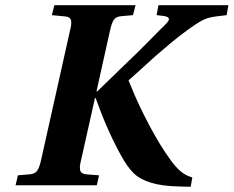

<svg xmlns="http://www.w3.org/2000/svg" viewBox="-20 -712 898 738"><path d="M40 0 48.8 -38.1 94.2 -42Q114.3 -43.5 123 -55.9Q131.8 -68.4 138.2 -98.1L249 -594.2Q256.3 -621.1 252.9 -634.3Q249.5 -647.5 230 -648.9L179.2 -653.8L189 -691.9H501L491.2 -653.8L446.8 -649.9Q426.3 -648.4 417.7 -636.2Q409.2 -624 402.8 -594.2L351.1 -361.8L353 -359.9L478 -481Q508.8 -509.8 554 -555.9Q599.1 -602.1 611.8 -613.8Q624 -625.5 627.7 -632.6Q631.3 -639.6 626.7 -644.3Q622.1 -648.9 606.9 -650.9L582 -653.8L588.9 -691.9H857.9L851.1 -653.8Q801.3 -648.9 779.8 -642.8Q758.3 -636.7 725.1 -613.8Q642.1 -557.6 514.2 -439L474.1 -402.8L484.9 -377Q510.3 -313 553.2 -231.7Q596.2 -150.4 636.2 -96.2Q671.4 -46.9 707 -34.2L719.2 -29.8L712.9 5.9L670.9 4.9Q602.1 3.4 559.8 -9.8Q517.6 -22.9 493.4 -46.6Q469.2 -70.3 444.8 -115.2Q393.1 -208 347.2 -335.9H345.2L292 -98.1Q284.7 -71.3 288.1 -57.6Q291.5 -43.9 311 -42L360.8 -38.1L352.1 0Z"/></svg>

Font: Linguistics Pro
Style: Bold Italic
Weight: 700
Italic angle: -12°
Designer: Stefan Peev, Context Ltd
Foundry: Stefan Peev, Context Ltd
Version: Version 001.000